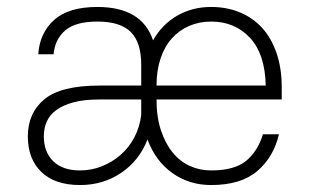

<svg xmlns="http://www.w3.org/2000/svg" viewBox="-20 -526 895 552"><path d="M210 6Q138 6 99 -31.5Q60 -69 60 -134Q60 -201 107.5 -240.5Q155 -280 266 -280H386V-340Q386 -404 356 -434Q326 -464 260 -464Q197 -464 167.5 -438.5Q138 -413 134 -370H90Q94 -431 135.5 -468.5Q177 -506 260 -506Q388 -506 420 -410Q446 -456 489.5 -481Q533 -506 587 -506Q632 -506 669.5 -490.5Q707 -475 733.5 -446Q760 -417 775 -373.5Q790 -330 790 -275V-240H430Q430 -190 442.5 -152Q455 -114 476 -88Q497 -62 525.5 -49Q554 -36 587 -36Q654 -36 687.5 -63.5Q721 -91 736 -140H782Q767 -75 720 -34.5Q673 6 587 6Q524 6 475.5 -28.5Q427 -63 404 -125Q381 -65 329 -29.5Q277 6 210 6ZM587 -464Q553 -464 524 -451.5Q495 -439 474 -415.5Q453 -392 441.5 -357.5Q430 -323 430 -280H744Q742 -371 698.5 -417.5Q655 -464 587 -464ZM210 -36Q243 -36 273 -48Q303 -60 327 -81Q351 -102 366.5 -131.5Q382 -161 386 -196V-240H266Q222 -240 192 -232Q162 -224 142.5 -210Q123 -196 114.5 -176.5Q106 -157 106 -134Q106 -89 133 -62.5Q160 -36 210 -36Z"/></svg>

Font: PT Root UI Light
Style: Regular
Weight: 300
Designer: Vitaly Kuzmin
Foundry: ParaType Ltd.
Version: Version 2.000G